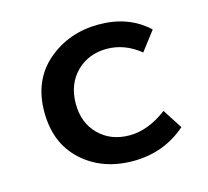

<svg xmlns="http://www.w3.org/2000/svg" viewBox="-81 -596 762 702"><g transform="rotate(-15 300.0 -245.5)"><path d="M73.2 -245.1Q73.2 -364.3 153.3 -433.6Q234.4 -502.9 347.7 -502.9Q460.9 -502.9 534.2 -434.1L479 -361.8Q420.9 -409.2 352.5 -409.2Q284.2 -409.2 238.3 -364.3Q192.4 -318.4 192.1 -245.1Q191.9 -171.9 237.1 -127Q282.2 -82 353 -82Q423.8 -82 495.1 -136.2L543 -62Q458 12.2 341.8 12.2Q225.6 12.2 149.4 -56.9Q73.2 -126 73.2 -245.1Z"/></g></svg>

Font: SourceCodePro-Semibold
Style: Regular
Weight: 600
Monospace: yes
Designer: Paul D. Hunt
Foundry: Adobe Systems Incorporated
Version: Version 1.009;PS 1.000;hotconv 1.0.70;makeotf.lib2.5.5900